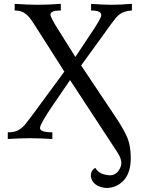

<svg xmlns="http://www.w3.org/2000/svg" viewBox="-20 -713 728 985"><path d="M523.4 251.5Q454.6 243.7 445.8 191.4Q445.8 160.2 469.2 148.4Q487.8 183.6 545.9 186.5Q572.3 185.1 587.4 164.1Q602.5 143.1 602.5 123.5Q602.5 98.1 580.6 65.9L339.4 -302.2L255.9 -180.2Q185.1 -76.7 185.1 -56.6Q185.1 -34.2 248.5 -34.2V0Q177.2 -3.9 135.7 -3.9Q87.4 -3.9 20 0V-34.2Q57.1 -34.2 76.4 -46.4Q95.7 -58.6 107.7 -73Q119.6 -87.4 145 -121.1L310.1 -345.7L159.2 -582.5Q138.7 -613.8 130.1 -624.5Q121.6 -635.3 104 -647.2Q86.4 -659.2 55.2 -659.2V-693.4Q120.6 -688.5 170.9 -688.5Q228.5 -688.5 292 -693.4V-659.2Q238.8 -659.2 238.8 -638.2Q238.8 -623 283.2 -553.7L366.7 -420.9L439.9 -531.2Q499.5 -617.7 499.5 -635.3Q499.5 -659.2 447.3 -659.2V-693.4Q507.8 -688.5 550.8 -688.5Q601.1 -688.5 656.7 -693.4V-659.2Q602.1 -655.8 575.4 -622.3Q548.8 -588.9 534.7 -568.6Q520.5 -548.3 512.7 -537.6L396 -377L397 -376L580.6 -101.1Q619.6 -41.5 635 -2.2Q650.4 37.1 650.9 95.7Q650.9 173.8 614.5 212.6Q578.1 251.5 523.4 251.5Z"/></svg>

Font: Kelvinch
Style: Regular
Weight: 400
Designer: Paul James MIller
Foundry: High-Logic / Made with FontCreator
Version: Version 3.30 September 23, 2016